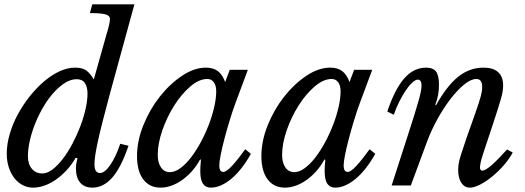

<svg xmlns="http://www.w3.org/2000/svg" viewBox="-20 -850 2405 880"><path d="M468 -692Q484 -744 484 -763Q484 -778 464 -784Q444 -790 392 -790L403 -830H596L485 -425Q464 -347 450 -292Q436 -237 428 -199.5Q420 -162 416.5 -138Q413 -114 413 -98Q413 -75 420 -66Q427 -57 438 -57Q460 -57 485.5 -94Q511 -131 531 -191L569 -182Q535 -82 494.5 -36Q454 10 403 10Q367 10 347.5 -13Q328 -36 328 -79Q328 -90 330 -102Q332 -114 335 -125L327 -127Q308 -94 284 -68.5Q260 -43 234.5 -25.5Q209 -8 182.5 1Q156 10 132 10Q106 10 84 -1.5Q62 -13 46 -33.5Q30 -54 20.5 -82.5Q11 -111 11 -146Q11 -189 24.5 -235.5Q38 -282 61.5 -325.5Q85 -369 116 -408Q147 -447 181.5 -476.5Q216 -506 252.5 -523Q289 -540 324 -540Q358 -540 375.5 -527Q393 -514 410 -486ZM331 -487Q305 -487 278.5 -470.5Q252 -454 227 -426.5Q202 -399 180.5 -363Q159 -327 143 -288Q127 -249 117.5 -209Q108 -169 108 -134Q108 -98 126 -76.5Q144 -55 174 -55Q197 -55 221 -73.5Q245 -92 268 -122Q291 -152 311.5 -190.5Q332 -229 347.5 -269.5Q363 -310 372 -349.5Q381 -389 381 -421Q381 -452 369 -469.5Q357 -487 331 -487Z M930 -488Q892 -488 851.5 -453Q811 -418 778 -365.5Q745 -313 724 -252.5Q703 -192 703 -140Q703 -104 718 -82.5Q733 -61 759 -61Q782 -61 807 -79.5Q832 -98 855.5 -128.5Q879 -159 900 -198Q921 -237 937 -278.5Q953 -320 962 -360Q971 -400 971 -432Q971 -458 960 -473Q949 -488 930 -488ZM1033 -530H1116L1059 -377Q1045 -339 1032 -296Q1019 -253 1008.5 -213Q998 -173 991.5 -140.5Q985 -108 985 -91Q985 -62 1004 -62Q1018 -62 1044.5 -91Q1071 -120 1104 -166L1130 -145Q1088 -70 1039.5 -30Q991 10 946 10Q923 10 910.5 -7.5Q898 -25 898 -65Q898 -74 898.5 -86Q899 -98 901 -118L897 -119Q882 -91 861.5 -67.5Q841 -44 817 -26.5Q793 -9 767 0.5Q741 10 716 10Q665 10 636.5 -28Q608 -66 608 -135Q608 -204 637 -276Q666 -348 712 -406.5Q758 -465 814 -502.5Q870 -540 924 -540Q957 -540 978 -524.5Q999 -509 1012 -474Z M1500 -488Q1462 -488 1421.5 -453Q1381 -418 1348 -365.5Q1315 -313 1294 -252.5Q1273 -192 1273 -140Q1273 -104 1288 -82.5Q1303 -61 1329 -61Q1352 -61 1377 -79.5Q1402 -98 1425.5 -128.5Q1449 -159 1470 -198Q1491 -237 1507 -278.5Q1523 -320 1532 -360Q1541 -400 1541 -432Q1541 -458 1530 -473Q1519 -488 1500 -488ZM1603 -530H1686L1629 -377Q1615 -339 1602 -296Q1589 -253 1578.5 -213Q1568 -173 1561.5 -140.5Q1555 -108 1555 -91Q1555 -62 1574 -62Q1588 -62 1614.5 -91Q1641 -120 1674 -166L1700 -145Q1658 -70 1609.5 -30Q1561 10 1516 10Q1493 10 1480.5 -7.5Q1468 -25 1468 -65Q1468 -74 1468.5 -86Q1469 -98 1471 -118L1467 -119Q1452 -91 1431.5 -67.5Q1411 -44 1387 -26.5Q1363 -9 1337 0.5Q1311 10 1286 10Q1235 10 1206.5 -28Q1178 -66 1178 -135Q1178 -204 1207 -276Q1236 -348 1282 -406.5Q1328 -465 1384 -502.5Q1440 -540 1494 -540Q1527 -540 1548 -524.5Q1569 -509 1582 -474Z M2163 -488Q2139 -488 2108.5 -463.5Q2078 -439 2046.5 -398.5Q2015 -358 1986 -306Q1957 -254 1937 -200L1863 0H1775L1849 -229Q1867 -284 1879 -323Q1891 -362 1898.5 -388.5Q1906 -415 1909 -431.5Q1912 -448 1912 -458Q1912 -485 1895 -485Q1884 -485 1869 -471Q1854 -457 1839 -434.5Q1824 -412 1809.5 -383Q1795 -354 1785 -324L1755 -339Q1790 -442 1833 -491Q1876 -540 1933 -540Q1965 -540 1978.5 -522Q1992 -504 1992 -461Q1992 -412 1975 -370L1978 -367Q2029 -458 2081 -499Q2133 -540 2196 -540Q2241 -540 2263.5 -519Q2286 -498 2286 -459Q2286 -445 2283.5 -429.5Q2281 -414 2274.5 -392Q2268 -370 2258 -338.5Q2248 -307 2233 -262Q2210 -193 2195 -147.5Q2180 -102 2180 -83Q2180 -68 2190 -68Q2204 -68 2231 -91Q2258 -114 2304 -165L2330 -151Q2314 -121 2289 -92.5Q2264 -64 2236 -41Q2208 -18 2180.5 -4Q2153 10 2134 10Q2109 10 2094.5 -12Q2080 -34 2080 -70Q2080 -83 2082 -98Q2084 -113 2092.5 -140Q2101 -167 2116.5 -212.5Q2132 -258 2159 -333Q2168 -359 2174 -377Q2180 -395 2183.5 -408.5Q2187 -422 2188.5 -432Q2190 -442 2190 -451Q2190 -488 2163 -488Z"/></svg>

Font: SVN-Libre Baskerville
Style: Italic
Weight: 400
Italic angle: -14°
Designer: Pablo Impallari, Rodrigo Fuenzalida
Foundry: Pablo Impallari, Rodrigo Fuenzalida
Version: Version 1.000; ttfautohint (v1.8.4)